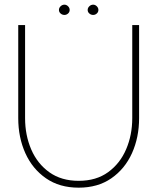

<svg xmlns="http://www.w3.org/2000/svg" viewBox="-20 -810 690 842"><path d="M325 13Q241 13 181.8 -28Q122.5 -69 91.2 -138.2Q60 -207.5 60 -292V-700H90V-292Q90 -217 117 -154.5Q144 -92 196.5 -54.5Q249 -17 325 -17Q402 -17 454.2 -55Q506.5 -93 533.2 -155.5Q560 -218 560 -292V-700H590V-292Q590 -207.5 558.8 -138.2Q527.5 -69 468.2 -28Q409 13 325 13ZM262.5 -744.5Q253 -744.5 245.8 -750.8Q238.5 -757 238.5 -766.5Q238.5 -775.5 245.8 -782.5Q253 -789.5 262.5 -789.5Q271.5 -789.5 278.5 -782.5Q285.5 -775.5 285.5 -766.5Q285.5 -757 278.5 -750.8Q271.5 -744.5 262.5 -744.5ZM388.5 -744.5Q379 -744.5 371.8 -750.8Q364.5 -757 364.5 -766.5Q364.5 -775.5 371.8 -782.5Q379 -789.5 388.5 -789.5Q397.5 -789.5 404.5 -782.5Q411.5 -775.5 411.5 -766.5Q411.5 -757 404.5 -750.8Q397.5 -744.5 388.5 -744.5Z"/></svg>

Font: Urbanist Thin
Style: Regular
Weight: 100
Designer: Corey Hu
Foundry: Corey Hu
Version: Version 1.330; ttfautohint (v1.8.4.7-5d5b)